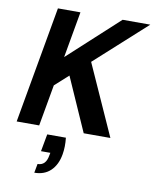

<svg xmlns="http://www.w3.org/2000/svg" viewBox="-103 -777 911 1134"><g transform="rotate(10 352.5 -210.0)"><path d="M27 0 151 -700H286L237 -423L539 -700H705L399 -423L589 0H429L287 -321L206 -248L162 0ZM182 280 192 226Q217 226 232 210.5Q247 195 252 163L255 148H199L218 44H330Q333 71 332.5 96Q332 121 328 144Q317 208 279.5 244Q242 280 182 280Z"/></g></svg>

Font: DM Sans 11pt
Style: Bold Italic
Weight: 700
Italic angle: -10°
Version: Version 4.004;gftools[0.9.30]